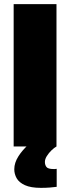

<svg xmlns="http://www.w3.org/2000/svg" viewBox="-20 -708 338 928"><path d="M46 0V-688H253V0ZM178 200Q129 200 100.5 187Q72 174 60.5 153.5Q49 133 49 110Q49 79 69 47.5Q89 16 119 -10L253 0Q242 6 229 18.5Q216 31 206.5 46Q197 61 197 75Q197 89 204.5 99Q212 109 239 109Q241 109 244.5 109Q248 109 254 108V195Q240 197 220.5 198.5Q201 200 178 200Z"/></svg>

Font: Saira SemiCondensed Black
Style: Regular
Weight: 900
Width: 4
Designer: Hector Gatti with collaboration of the Omnibus-Type team
Foundry: Omnibus-Type
Version: Version 1.101